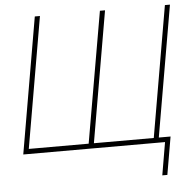

<svg xmlns="http://www.w3.org/2000/svg" viewBox="-58 -770 1011 1000"><g transform="rotate(-5 447.0 -270.0)"><path d="M187.5 -710.9 69.3 -26.4H382.3L501 -710.9H527.8L409.7 -26.4H722.7L840.8 -710.9H867.2L749 -26.4H810.5L776.4 171.4H750L779.3 0H38.1L160.6 -710.9Z"/></g></svg>

Font: Roboto Thin
Style: Italic
Weight: 250
Italic angle: -12°
Designer: Google
Version: Version 2.134; 2016